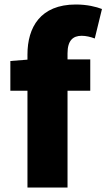

<svg xmlns="http://www.w3.org/2000/svg" viewBox="-20 -833 473 853"><path d="M433 -793C407 -803 367 -813 317 -813C159 -813 102 -711 102 -591V-568L26 -562V-430H102V0H280V-430H381V-569H280V-596C280 -653 304 -674 343 -674C362 -674 383 -669 401 -662Z"/></svg>

Font: Noto Sans Korean Black
Style: Bold
Weight: 900
Designer: Ryoko NISHIZUKA (kana & ideographs); Paul D. Hunt (Latin, Greek & Cyrillic); Wenlong ZHANG (bopomofo); Sandoll Communica
Foundry: Adobe Systems Incorporated
Version: Version 1.000;PS 1;hotconv 1.0.78;makeotf.lib2.5.61930